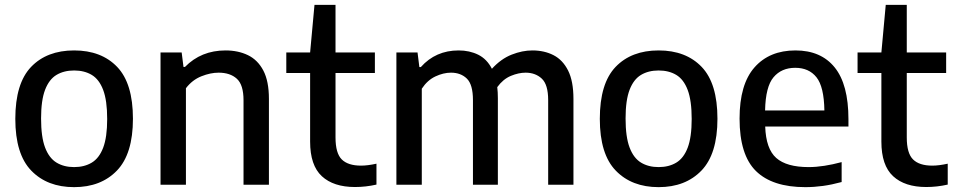

<svg xmlns="http://www.w3.org/2000/svg" viewBox="-20 -760 3931 790"><path d="M285 10Q174.5 10 108.8 -57.8Q43 -125.5 43 -271Q43 -417 108 -484.8Q173 -552.5 285 -552.5Q397 -552.5 462 -484.8Q527 -417 527 -271.5Q527 -126.5 461.2 -58.2Q395.5 10 285 10ZM285 -72.5Q327 -72.5 357.5 -90.8Q388 -109 404.5 -152.2Q421 -195.5 421 -270.5Q421 -346.5 404.5 -390Q388 -433.5 357.5 -451.8Q327 -470 285 -470Q243 -470 212.5 -451.8Q182 -433.5 165.5 -390.5Q149 -347.5 149 -272.5Q149 -196.5 165.5 -153Q182 -109.5 212.5 -91Q243 -72.5 285 -72.5Z M640.5 0V-544H727.5L735 -484.5H741Q807.5 -552.5 908 -552.5Q960 -552.5 1000.2 -533Q1040.5 -513.5 1063.5 -469.8Q1086.5 -426 1086.5 -353V0H982V-347.5Q982 -411 954.5 -436Q927 -461 879.5 -461Q846 -461 808.8 -446.2Q771.5 -431.5 745 -397V0Z M1440.5 9.5Q1352.5 9.5 1304.2 -35Q1256 -79.5 1256 -177.5V-459.5H1158V-544H1256L1274 -740H1360.5V-544H1522.5V-459.5H1360.5V-194.5Q1360.5 -129.5 1386.2 -104Q1412 -78.5 1465.5 -78.5Q1492.5 -78.5 1529 -86.5V-0.5Q1485 9.5 1440.5 9.5Z M1611 0V-544H1698L1705.5 -484H1711.5Q1772.5 -552.5 1867 -552.5Q1912 -552.5 1947.8 -534.8Q1983.5 -517 2004 -477Q2041.5 -518 2085.2 -535.2Q2129 -552.5 2170.5 -552.5Q2219.5 -552.5 2257.5 -533Q2295.5 -513.5 2317.5 -469.8Q2339.5 -426 2339.5 -353V0H2235.5V-348Q2235.5 -412 2209.2 -436.5Q2183 -461 2142.5 -461Q2114 -461 2082 -447.8Q2050 -434.5 2026 -401.5Q2028.5 -380.5 2028.5 -356V0H1926V-348Q1926 -412 1901 -436.5Q1876 -461 1835.5 -461Q1804.5 -461 1771.5 -445.5Q1738.5 -430 1715.5 -395V0Z M2690 10Q2579.5 10 2513.8 -57.8Q2448 -125.5 2448 -271Q2448 -417 2513 -484.8Q2578 -552.5 2690 -552.5Q2802 -552.5 2867 -484.8Q2932 -417 2932 -271.5Q2932 -126.5 2866.2 -58.2Q2800.5 10 2690 10ZM2690 -72.5Q2732 -72.5 2762.5 -90.8Q2793 -109 2809.5 -152.2Q2826 -195.5 2826 -270.5Q2826 -346.5 2809.5 -390Q2793 -433.5 2762.5 -451.8Q2732 -470 2690 -470Q2648 -470 2617.5 -451.8Q2587 -433.5 2570.5 -390.5Q2554 -347.5 2554 -272.5Q2554 -196.5 2570.5 -153Q2587 -109.5 2617.5 -91Q2648 -72.5 2690 -72.5Z M3293.5 10Q3158 10 3090.5 -56.2Q3023 -122.5 3023 -272Q3023 -413 3084.5 -482.8Q3146 -552.5 3253 -552.5Q3358 -552.5 3414.5 -482.5Q3471 -412.5 3471 -269.5V-239.5H3128.5Q3131.5 -147.5 3174 -110Q3216.5 -72.5 3307 -72.5Q3338 -72.5 3372 -77.8Q3406 -83 3443 -93V-11Q3402.5 0 3366 5Q3329.5 10 3293.5 10ZM3252 -481Q3195.5 -481 3162.8 -442.2Q3130 -403.5 3128 -305.5H3372Q3370.5 -403 3339.5 -442Q3308.5 -481 3252 -481Z M3791 9.5Q3703 9.5 3654.8 -35Q3606.5 -79.5 3606.5 -177.5V-459.5H3508.5V-544H3606.5L3624.5 -740H3711V-544H3873V-459.5H3711V-194.5Q3711 -129.5 3736.8 -104Q3762.5 -78.5 3816 -78.5Q3843 -78.5 3879.5 -86.5V-0.5Q3835.5 9.5 3791 9.5Z"/></svg>

Font: Encode Sans Md
Style: Regular
Weight: 500
Designer: Multiple Designers
Foundry: Impallari Type
Version: Version 3.002; ttfautohint (v1.8.3) -l 8 -r 50 -G 200 -x 14 